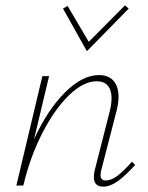

<svg xmlns="http://www.w3.org/2000/svg" viewBox="-20 -692 552 716"><path d="M304 -501 215 -660 232 -670 311 -536 446 -672 460 -660ZM484 -77Q448 -37 419.5 -16.5Q391 4 365 4Q330 4 330 -32Q330 -43 333 -56L390 -280Q396 -306 396 -326Q396 -356 382 -372.5Q368 -389 341 -389Q291 -389 237 -336.5Q183 -284 137.5 -195Q92 -106 67 0H41L138 -408H163L107 -173Q157 -282 222 -347Q287 -412 349 -412Q384 -412 403 -391Q422 -370 422 -331Q422 -307 415 -280L358 -59Q355 -47 355 -39Q355 -19 374 -19Q395 -19 417.5 -36Q440 -53 472 -89Z"/></svg>

Font: Ysabeau Infant Extralight
Style: Italic
Weight: 200
Italic angle: -12°
Designer: Christian Thalmann (Catharsis Fonts)
Version: Version 0.003